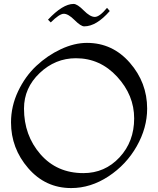

<svg xmlns="http://www.w3.org/2000/svg" viewBox="-20 -936 804 976"><path d="M524 -896 538 -880Q470 -802 408 -802Q391 -802 359 -834Q327 -866 304.5 -866Q282 -866 238 -822L224 -836Q299 -916 354 -916Q373 -916 405.5 -883Q438 -850 462 -850Q486 -850 524 -896ZM342 20Q211 20 123.5 -81Q36 -182 36 -314Q36 -396 72 -472Q108 -548 164.5 -601Q221 -654 289.5 -686Q358 -718 422 -718Q552 -718 640 -617Q728 -516 728 -384Q728 -286 675 -192.5Q622 -99 531.5 -39.5Q441 20 342 20ZM404 -56Q513 -56 587.5 -136Q662 -216 662 -334Q662 -452 575.5 -546Q489 -640 366 -640Q261 -640 181.5 -564.5Q102 -489 102 -384Q102 -248 185.5 -152Q269 -56 404 -56Z"/></svg>

Font: Montaga
Style: Regular
Weight: 400
Designer: Alejandra Rodriguez
Foundry: Alejandra Rodriguez
Version: Version 1.001